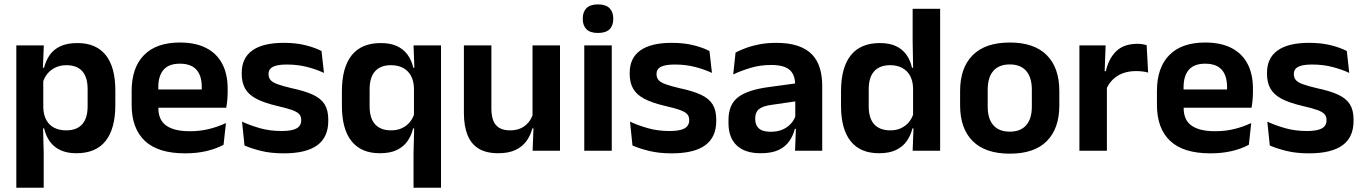

<svg xmlns="http://www.w3.org/2000/svg" viewBox="-20 -702 6348 894"><path d="M336 11.5Q292 11.5 261.5 -2.8Q231 -17 212.2 -43Q193.5 -69 185.5 -104H149L181.5 -202Q182.5 -167 195.8 -143Q209 -119 232.8 -107Q256.5 -95 288.5 -95Q337 -95 362.5 -123.2Q388 -151.5 388 -207V-287.5Q388 -342.5 363 -370.5Q338 -398.5 289 -398.5Q261 -398.5 238.5 -387.8Q216 -377 201 -359Q186 -341 179.5 -317.5L149.5 -386.5H185Q193 -418.5 210.8 -444.8Q228.5 -471 260.2 -486.2Q292 -501.5 340.5 -501.5Q427 -501.5 472 -445.8Q517 -390 517 -281V-213Q517 -103 471.8 -45.8Q426.5 11.5 336 11.5ZM183.5 172H56V-490.5H184L179 -366L181.5 -343.5V-147L180 -124L183.5 10.5Z M842 12Q716 12 654.5 -46Q593 -104 593 -214V-278Q593 -387 650.5 -445.5Q708 -504 817.5 -504Q891.5 -504 941 -478Q990.5 -452 1015.2 -404.2Q1040 -356.5 1040 -290V-272.5Q1040 -254.5 1038.2 -235.8Q1036.5 -217 1033.5 -200.5H917.5Q919 -228 919.2 -252.8Q919.5 -277.5 919.5 -297.5Q919.5 -332 908.5 -356.2Q897.5 -380.5 875 -393Q852.5 -405.5 817.5 -405.5Q766 -405.5 741.5 -377Q717 -348.5 717 -296V-250.5L717.5 -236V-197.5Q717.5 -174.5 724.8 -155Q732 -135.5 749 -121.2Q766 -107 794.2 -99Q822.5 -91 865 -91Q911 -91 952.8 -101.2Q994.5 -111.5 1032 -129L1021 -28Q987.5 -9.5 942.2 1.2Q897 12 842 12ZM1007.5 -200.5H661V-285.5H1007.5Z M1301 12Q1242 12 1196.2 0.8Q1150.5 -10.5 1118.5 -24.5L1107 -135.5Q1145 -118 1190.8 -105Q1236.5 -92 1291.5 -92Q1339.5 -92 1361 -104.2Q1382.5 -116.5 1382.5 -141V-144Q1382.5 -160.5 1372.8 -171Q1363 -181.5 1338.5 -190.2Q1314 -199 1269.5 -209Q1208 -223.5 1172.2 -242.8Q1136.5 -262 1121 -290.2Q1105.5 -318.5 1105.5 -358V-362.5Q1105.5 -432 1155 -467.2Q1204.5 -502.5 1301.5 -502.5Q1359 -502.5 1403.2 -491.2Q1447.5 -480 1477 -464.5L1488.5 -362.5Q1453.5 -379 1410 -390.2Q1366.5 -401.5 1316.5 -401.5Q1284 -401.5 1265.2 -396.2Q1246.5 -391 1238.5 -381.5Q1230.5 -372 1230.5 -358.5V-356Q1230.5 -341 1239.2 -330Q1248 -319 1271.5 -310.2Q1295 -301.5 1337.5 -291.5Q1399.5 -278.5 1437 -261Q1474.5 -243.5 1491.5 -216.2Q1508.5 -189 1508.5 -145V-139Q1508.5 -63 1457 -25.5Q1405.5 12 1301 12Z M1748.5 11.5Q1662 11.5 1617 -44.5Q1572 -100.5 1572 -209.5V-277Q1572 -387.5 1617.5 -444.5Q1663 -501.5 1753 -501.5Q1797.5 -501.5 1828 -487.5Q1858.5 -473.5 1877.5 -447.5Q1896.5 -421.5 1904.5 -386.5H1941.5L1907.5 -291.5Q1906.5 -326.5 1892.8 -350.5Q1879 -374.5 1855.5 -386.5Q1832 -398.5 1800 -398.5Q1752 -398.5 1726.5 -370.2Q1701 -342 1701 -286V-206.5Q1701 -151 1726.8 -123Q1752.5 -95 1801.5 -95Q1830 -95 1852 -105.5Q1874 -116 1888.8 -134.2Q1903.5 -152.5 1910 -175.5L1939.5 -104H1903.5Q1896 -72 1878 -45.8Q1860 -19.5 1828.8 -4Q1797.5 11.5 1748.5 11.5ZM2033.5 172H1905.5V10.5L1909 -125.5L1907.5 -146.5V-347L1910 -373.5L1905.5 -490.5H2033.5Z M2140 -490.5H2268V-195.5Q2268 -165 2276.2 -142.2Q2284.5 -119.5 2303.8 -107.2Q2323 -95 2355.5 -95Q2385 -95 2406.5 -105.5Q2428 -116 2442 -133.8Q2456 -151.5 2462.5 -173.5L2482.5 -104H2458.5Q2450.5 -72 2431.8 -45.8Q2413 -19.5 2380.8 -4Q2348.5 11.5 2300 11.5Q2244 11.5 2208.8 -10Q2173.5 -31.5 2156.8 -73.5Q2140 -115.5 2140 -177ZM2459.5 -490.5H2587.5V0H2460L2464.5 -119L2459.5 -129.5Z M2828.5 0H2700.5V-490.5H2828.5ZM2764.5 -548.5Q2728 -548.5 2710.8 -565.8Q2693.5 -583 2693.5 -613.5V-616Q2693.5 -646.5 2710.8 -664Q2728 -681.5 2764.5 -681.5Q2800.5 -681.5 2818 -664Q2835.5 -646.5 2835.5 -616V-613.5Q2835.5 -582.5 2818 -565.5Q2800.5 -548.5 2764.5 -548.5Z M3107.5 12Q3048.5 12 3002.8 0.8Q2957 -10.5 2925 -24.5L2913.5 -135.5Q2951.5 -118 2997.2 -105Q3043 -92 3098 -92Q3146 -92 3167.5 -104.2Q3189 -116.5 3189 -141V-144Q3189 -160.5 3179.2 -171Q3169.5 -181.5 3145 -190.2Q3120.5 -199 3076 -209Q3014.5 -223.5 2978.8 -242.8Q2943 -262 2927.5 -290.2Q2912 -318.5 2912 -358V-362.5Q2912 -432 2961.5 -467.2Q3011 -502.5 3108 -502.5Q3165.5 -502.5 3209.8 -491.2Q3254 -480 3283.5 -464.5L3295 -362.5Q3260 -379 3216.5 -390.2Q3173 -401.5 3123 -401.5Q3090.5 -401.5 3071.8 -396.2Q3053 -391 3045 -381.5Q3037 -372 3037 -358.5V-356Q3037 -341 3045.8 -330Q3054.5 -319 3078 -310.2Q3101.5 -301.5 3144 -291.5Q3206 -278.5 3243.5 -261Q3281 -243.5 3298 -216.2Q3315 -189 3315 -145V-139Q3315 -63 3263.5 -25.5Q3212 12 3107.5 12Z M3808.5 0H3682L3686.5 -120L3683 -131V-284.5L3682.5 -306.5Q3682.5 -354.5 3656.2 -377Q3630 -399.5 3570.5 -399.5Q3520 -399.5 3475.8 -386.2Q3431.5 -373 3394 -355.5L3405 -457.5Q3427 -469 3455.2 -479.2Q3483.5 -489.5 3518.5 -496Q3553.5 -502.5 3594 -502.5Q3654 -502.5 3695.5 -488.2Q3737 -474 3761.8 -447.5Q3786.5 -421 3797.5 -384.2Q3808.5 -347.5 3808.5 -303ZM3521.5 11.5Q3448.5 11.5 3410.2 -25Q3372 -61.5 3372 -129V-143Q3372 -214.5 3416 -248.8Q3460 -283 3555.5 -296L3694.5 -315L3702 -232.5L3574 -214Q3532 -208.5 3514.2 -194Q3496.5 -179.5 3496.5 -151.5V-146.5Q3496.5 -119 3513.8 -103.8Q3531 -88.5 3568 -88.5Q3601 -88.5 3624.5 -99Q3648 -109.5 3663.2 -126.8Q3678.5 -144 3685 -165.5L3703 -102H3681Q3673 -70.5 3655.2 -44.8Q3637.5 -19 3605.5 -3.8Q3573.5 11.5 3521.5 11.5Z M4072.5 11.5Q3986 11.5 3941 -44.5Q3896 -100.5 3896 -209.5V-277Q3896 -387.5 3941.5 -444.5Q3987 -501.5 4077 -501.5Q4121 -501.5 4151.2 -487.5Q4181.5 -473.5 4200.2 -447.5Q4219 -421.5 4226.5 -386.5H4264L4231.5 -291.5Q4230.5 -326 4217.2 -349.8Q4204 -373.5 4180.5 -386Q4157 -398.5 4125 -398.5Q4076.5 -398.5 4050.8 -370.5Q4025 -342.5 4025 -287V-206Q4025 -151 4050.8 -123Q4076.5 -95 4126 -95Q4154 -95 4176 -105.5Q4198 -116 4212.8 -134.2Q4227.5 -152.5 4234 -175.5L4264.5 -104H4228.5Q4220.5 -72 4202.5 -45.8Q4184.5 -19.5 4153 -4Q4121.5 11.5 4072.5 11.5ZM4357.5 0H4229.5L4234 -120L4231.5 -148.5V-349L4232 -369.5L4229.5 -510V-661H4357.5Z M4682 13.5Q4568 13.5 4509.2 -45Q4450.5 -103.5 4450.5 -211.5V-278Q4450.5 -386.5 4509.2 -445.2Q4568 -504 4682 -504Q4795.5 -504 4854 -445.2Q4912.5 -386.5 4912.5 -278V-211.5Q4912.5 -103.5 4854.2 -45Q4796 13.5 4682 13.5ZM4682 -89Q4732 -89 4758.2 -119Q4784.5 -149 4784.5 -205V-284.5Q4784.5 -341.5 4758.2 -371.8Q4732 -402 4682 -402Q4631.5 -402 4605.2 -371.8Q4579 -341.5 4579 -284.5V-205Q4579 -149 4605.2 -119Q4631.5 -89 4682 -89Z M5130.5 -285 5098 -370.5H5129Q5142.5 -430 5178 -464Q5213.5 -498 5276.5 -498Q5289.5 -498 5300 -496.2Q5310.5 -494.5 5319 -492L5326 -364Q5315 -367.5 5300.5 -369.2Q5286 -371 5270 -371Q5219 -371 5183.2 -348.5Q5147.5 -326 5130.5 -285ZM5134 0H5006V-490.5H5128L5122.5 -340L5134 -335.5Z M5616 12Q5490 12 5428.5 -46Q5367 -104 5367 -214V-278Q5367 -387 5424.5 -445.5Q5482 -504 5591.5 -504Q5665.5 -504 5715 -478Q5764.5 -452 5789.2 -404.2Q5814 -356.5 5814 -290V-272.5Q5814 -254.5 5812.2 -235.8Q5810.5 -217 5807.5 -200.5H5691.5Q5693 -228 5693.2 -252.8Q5693.5 -277.5 5693.5 -297.5Q5693.5 -332 5682.5 -356.2Q5671.5 -380.5 5649 -393Q5626.5 -405.5 5591.5 -405.5Q5540 -405.5 5515.5 -377Q5491 -348.5 5491 -296V-250.5L5491.5 -236V-197.5Q5491.5 -174.5 5498.8 -155Q5506 -135.5 5523 -121.2Q5540 -107 5568.2 -99Q5596.5 -91 5639 -91Q5685 -91 5726.8 -101.2Q5768.5 -111.5 5806 -129L5795 -28Q5761.5 -9.5 5716.2 1.2Q5671 12 5616 12ZM5781.5 -200.5H5435V-285.5H5781.5Z M6075 12Q6016 12 5970.2 0.8Q5924.5 -10.5 5892.5 -24.5L5881 -135.5Q5919 -118 5964.8 -105Q6010.5 -92 6065.5 -92Q6113.5 -92 6135 -104.2Q6156.5 -116.5 6156.5 -141V-144Q6156.5 -160.5 6146.8 -171Q6137 -181.5 6112.5 -190.2Q6088 -199 6043.5 -209Q5982 -223.5 5946.2 -242.8Q5910.5 -262 5895 -290.2Q5879.5 -318.5 5879.5 -358V-362.5Q5879.5 -432 5929 -467.2Q5978.5 -502.5 6075.5 -502.5Q6133 -502.5 6177.2 -491.2Q6221.5 -480 6251 -464.5L6262.5 -362.5Q6227.5 -379 6184 -390.2Q6140.5 -401.5 6090.5 -401.5Q6058 -401.5 6039.2 -396.2Q6020.5 -391 6012.5 -381.5Q6004.5 -372 6004.5 -358.5V-356Q6004.5 -341 6013.2 -330Q6022 -319 6045.5 -310.2Q6069 -301.5 6111.5 -291.5Q6173.5 -278.5 6211 -261Q6248.5 -243.5 6265.5 -216.2Q6282.5 -189 6282.5 -145V-139Q6282.5 -63 6231 -25.5Q6179.5 12 6075 12Z"/></svg>

Font: Anek Kannada SemiBold
Style: Regular
Weight: 600
Version: Version 1.003